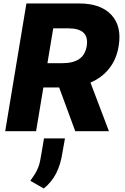

<svg xmlns="http://www.w3.org/2000/svg" viewBox="-20 -747 710 1093"><path d="M9.6 0 130.3 -727.3H430.8Q553.6 -727.3 614 -662.3Q674.4 -597.3 655.5 -485.1Q643.5 -409.8 601.6 -357.1Q559.7 -304.3 495 -277L600.1 0H408.4L316.8 -248.9H226.9L185.4 0ZM250 -387.4H336.6Q396 -387.4 430.8 -411Q465.6 -434.7 473.7 -485.1Q489.7 -585.6 369.7 -585.6H283ZM349.8 40.8 334.5 127.1Q324.9 189.3 300.1 239Q275.2 288.7 229.4 326L152.7 282.3Q167.6 261 179.2 243.1Q190.7 225.1 199.4 201.2Q208.1 177.2 214.1 137.4L230.5 40.8Z"/></svg>

Font: Inter UI Extra Bold
Style: Italic
Weight: 800
Italic angle: 9.39999°
Designer: Rasmus Andersson
Foundry: rsms
Version: 3.2;8d6f07862